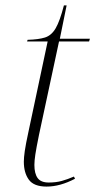

<svg xmlns="http://www.w3.org/2000/svg" viewBox="-20 -679 352 709"><path d="M152 10Q105 10 86.5 -15.5Q68 -41 68 -82Q68 -97 71.5 -121.5Q75 -146 85 -192L156 -526H80L82 -532Q122 -533 146 -540.5Q170 -548 185.5 -574.5Q201 -601 216 -659H226L201 -536H312L309 -526H198L124 -181Q114 -132 110.5 -108.5Q107 -85 107 -70Q107 -38 119 -21.5Q131 -5 160 -5Q187 -5 208.5 -11Q230 -17 253 -27L257 -19Q202 10 152 10Z"/></svg>

Font: Noto Serif Display ExtraLight
Style: Italic
Weight: 200
Italic angle: -12°
Designer: Monotype Design Team
Foundry: Monotype Imaging Inc.
Version: Version 2.009